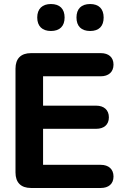

<svg xmlns="http://www.w3.org/2000/svg" viewBox="-20 -934 627 954"><path d="M134 0H481C519 0 544 -20 544 -57C544 -94 519 -115 481 -115H194V-294H458C496 -294 521 -314 521 -351C521 -388 496 -409 458 -409H194V-555H481C519 -555 544 -576 544 -613C544 -650 519 -670 481 -670H134C84 -670 57 -643 57 -593V-77C57 -27 84 0 134 0ZM428 -780C472 -780 495 -804 495 -847C495 -890 471 -914 428 -914C384 -914 360 -890 360 -847C360 -804 384 -780 428 -780ZM233 -780C277 -780 301 -804 301 -847C301 -890 277 -914 233 -914C190 -914 165 -890 165 -847C165 -804 190 -780 233 -780Z"/></svg>

Font: SN Pro
Style: Bold
Weight: 700
Designer: Tobias Whetton
Foundry: Supernotes
Version: Version 1.003;Glyphs 3.3 (3324)